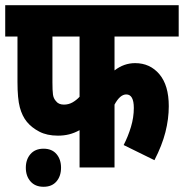

<svg xmlns="http://www.w3.org/2000/svg" viewBox="-20 -642 705 736"><path d="M419 -502V-372Q455 -400 498 -400Q555 -400 591 -357.5Q627 -315 627 -235Q627 -186 614 -135Q601 -84 572 -28L454 -86Q471 -119 482 -155.5Q493 -192 493 -228Q493 -280 464 -280Q440 -280 419 -241V0H285V-143Q265 -132 245 -127Q225 -122 202 -122Q160 -122 130.5 -137.5Q101 -153 83 -175Q65 -197 56 -230.5Q47 -264 47 -328V-502H0V-622H665V-502ZM181 -502V-326Q181 -295 183 -280Q185 -265 194 -255Q204 -241 225 -241Q243 -241 258 -249.5Q273 -258 285 -271V-502ZM79 1Q79 -31 97 -51.5Q115 -72 147 -72Q179 -72 196.5 -51.5Q214 -31 214 1Q214 33 196.5 53.5Q179 74 147 74Q115 74 97 53.5Q79 33 79 1Z"/></svg>

Font: Noto Sans ExtraCondensed ExtraBold
Style: Regular
Weight: 800
Width: 2
Designer: Monotype Design Team
Foundry: Monotype Imaging Inc.
Version: Version 2.013; ttfautohint (v1.8.4.7-5d5b)